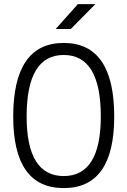

<svg xmlns="http://www.w3.org/2000/svg" viewBox="-20 -914 626 943"><path d="M293 9.8C457.5 9.8 541 -106.4 541 -341.8C541 -583 457.5 -703.1 293 -703.1C128.4 -703.1 44.9 -583 44.9 -341.8C44.9 -106.4 128.4 9.8 293 9.8ZM293 -49.3C171.9 -49.3 110.8 -147 110.8 -341.8C110.8 -543.9 171.9 -644 293 -644C414.1 -644 475.1 -543.9 475.1 -341.8C475.1 -147 414.1 -49.3 293 -49.3ZM253.4 -771.5H327.6L448.2 -893.6H362.3Z"/></svg>

Font: Cascadia Mono Light
Style: Regular
Weight: 300
Monospace: yes
Designer: Aaron Bell
Foundry: Saja Typeworks
Version: Version 2404.023